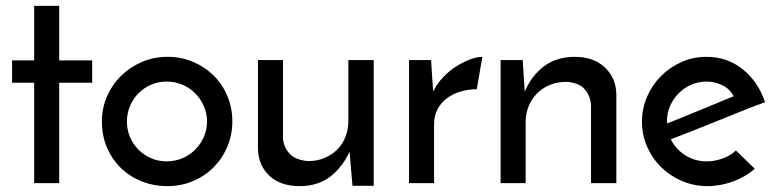

<svg xmlns="http://www.w3.org/2000/svg" viewBox="-20 -622 2632 652"><path d="M96 -602H181V-417H293V-341H181V0H96V-341H21V-417H96Z M421.5 -262Q411 -237 411 -209Q411 -181 421.5 -156.5Q432 -132 450.5 -113.5Q469 -95 493.5 -84.5Q518 -74 546 -74Q574 -74 599 -84.5Q624 -95 642.5 -113.5Q661 -132 672 -156.5Q683 -181 683 -209Q683 -237 672 -262Q661 -287 642.5 -305.5Q624 -324 599 -334.5Q574 -345 546 -345Q518 -345 493.5 -334.5Q469 -324 450.5 -305.5Q432 -287 421.5 -262ZM326 -210Q326 -255 343.5 -295Q361 -335 391 -364.5Q421 -394 461.5 -411.5Q502 -429 549 -429Q596 -429 636.5 -411.5Q677 -394 706.5 -364.5Q736 -335 752.5 -295Q769 -255 769 -210Q769 -165 752.5 -125Q736 -85 706.5 -55Q677 -25 636.5 -7.5Q596 10 548 10Q502 10 461.5 -6Q421 -22 391 -51Q361 -80 343.5 -120.5Q326 -161 326 -210Z M1249 9H1177L1167 -107Q1144 -56 1102.5 -23Q1061 10 997 10Q933 10 895.5 -24.5Q858 -59 856 -115V-418H941V-153Q943 -122 963.5 -100Q984 -78 1027 -75Q1057 -75 1082 -85.5Q1107 -96 1125 -114Q1143 -132 1153 -157Q1163 -182 1163 -212V-418H1249Z M1599 -319Q1571 -319 1545 -311.5Q1519 -304 1498.5 -289Q1478 -274 1466 -251.5Q1454 -229 1454 -200V0H1369V-418H1444Q1446 -387 1447.5 -361.5Q1449 -336 1451 -311Q1464 -338 1485 -360Q1506 -382 1530 -397Q1554 -412 1577 -420.5Q1600 -429 1618 -429Z M1680 -418H1755Q1757 -387 1758.5 -361.5Q1760 -336 1762 -311Q1785 -365 1827.5 -397Q1870 -429 1932 -429Q1995 -429 2033 -394Q2071 -359 2073 -304V0H1987V-265Q1985 -297 1965 -319.5Q1945 -342 1902 -344Q1872 -344 1847 -333.5Q1822 -323 1804 -305Q1786 -287 1775.5 -262Q1765 -237 1765 -207V0H1680Z M2471 -295Q2459 -320 2433 -332.5Q2407 -345 2380 -345Q2351 -345 2326.5 -334Q2302 -323 2284 -304.5Q2266 -286 2255.5 -262Q2245 -238 2245 -213Q2245 -208 2245.5 -206Q2246 -204 2246 -203Q2272 -213 2302.5 -225.5Q2333 -238 2363 -250.5Q2393 -263 2421 -274.5Q2449 -286 2471 -295ZM2543 -49Q2513 -22 2470 -6Q2427 10 2382 10Q2336 10 2295.5 -7.5Q2255 -25 2225 -54.5Q2195 -84 2177.5 -124Q2160 -164 2160 -209Q2160 -254 2177.5 -294Q2195 -334 2225 -364Q2255 -394 2294.5 -411.5Q2334 -429 2379 -429Q2450 -429 2502.5 -386.5Q2555 -344 2578 -275Q2547 -264 2507 -248Q2467 -232 2424 -214.5Q2381 -197 2338 -180Q2295 -163 2258 -149Q2275 -115 2307.5 -94.5Q2340 -74 2380 -74Q2407 -74 2434.5 -84Q2462 -94 2479 -111Z"/></svg>

Font: JosefinSans
Style: SemiBold
Weight: 600
Designer: Santiago Orozco
Foundry: Typemade
Version: Version 1.0 ; ttfautohint (v1.3)